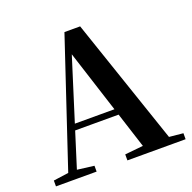

<svg xmlns="http://www.w3.org/2000/svg" viewBox="-131 -876 1007 1006"><g transform="rotate(-20 373.0 -372.5)"><path d="M13.2 0V-32.6L112.6 -46.3H131.1L239.8 -32.6V0ZM82.8 0 331.4 -744.6H418.9L672.2 0H527.6L316.7 -656.5H337.4L334.2 -642.5L132 0ZM193.5 -241.1 200.6 -275H517.8L524.9 -241.1ZM411.5 0V-33.4L546.7 -47H597.4L736 -33.4V0Z"/></g></svg>

Font: Noto Serif JP
Style: Regular
Weight: 200
Designer: Ryoko NISHIZUKA 西塚涼子 (kana & ideographs); Frank Grießhammer (Latin, Greek & Cyrillic); Wenlong ZHANG 张文龙 (bopomofo); San
Foundry: Adobe
Version: Version 2.001;hotconv 1.1.0;makeotfexe 2.6.0